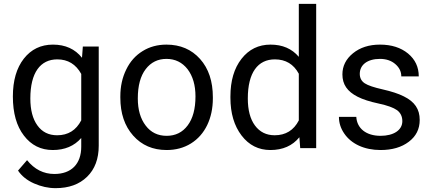

<svg xmlns="http://www.w3.org/2000/svg" viewBox="-20 -770 2251 998"><path d="M46.9 -268.6C46.9 -182.6 65.9 -114.7 104.5 -64.9C142.6 -15.1 192.4 9.8 254.4 9.8C316.9 9.8 366.2 -11.2 402.3 -52.7V-7.3C402.3 82.5 350.6 134.3 262.7 134.3C206.5 134.3 159.2 110.4 120.6 62.5L73.7 116.7C92.8 145 120.6 167.5 157.2 183.6C193.8 199.7 231 208 269 208C337.4 208 392.1 188.5 432.6 148.9C473.1 109.4 493.2 55.7 493.2 -12.7V-528.3H410.6L406.2 -469.7C370.1 -515.1 319.8 -538.1 255.4 -538.1C192.4 -538.1 142.1 -513.7 104 -465.3C65.9 -416.5 46.9 -351.1 46.9 -268.6ZM137.7 -258.3C137.7 -392.6 189.9 -461.4 277.8 -461.4C333 -461.4 374.5 -436 402.3 -385.7V-144.5C375.5 -92.8 334 -66.9 276.9 -66.9C232.9 -66.9 198.7 -84 174.3 -118.2C149.9 -151.9 137.7 -198.7 137.7 -258.3Z M605.5 -262.7C605.5 -180.7 627.9 -114.7 672.4 -64.9C716.8 -15.1 774.4 9.8 846.2 9.8C893.6 9.8 936 -1.5 972.7 -24.4C1045.9 -69.8 1086.4 -155.3 1086.4 -258.3V-264.6C1086.4 -347.2 1064.5 -413.6 1020 -463.4C975.6 -513.2 917 -538.1 845.2 -538.1C798.8 -538.1 757.3 -526.9 721.2 -504.4C684.6 -481.9 656.2 -450.2 636.2 -408.7C615.7 -367.2 605.5 -320.8 605.5 -269ZM696.3 -258.3C696.3 -324.2 710 -375 737.3 -410.6C764.6 -446.3 800.8 -463.9 845.2 -463.9C890.6 -463.9 927.2 -445.8 955.1 -410.2C982.4 -374 996.1 -327.1 996.1 -269C996.1 -204.1 982.4 -153.8 955.6 -118.2C928.7 -82 892.1 -64 846.2 -64C800.8 -64 764.2 -81.5 737.3 -117.2C710 -152.8 696.3 -199.7 696.3 -258.3Z M1177.7 -261.7C1177.7 -181.2 1197.3 -115.7 1235.8 -65.4C1274.4 -15.1 1324.2 9.8 1385.3 9.8C1449.7 9.8 1500 -12.2 1536.1 -56.6L1540.5 0H1623.5V-750H1533.2V-474.6C1497.1 -517.1 1448.2 -538.1 1386.2 -538.1C1324.2 -538.1 1273.9 -513.7 1235.4 -464.4C1196.8 -415 1177.7 -349.6 1177.7 -268.6ZM1268.1 -258.3C1268.1 -392.6 1320.3 -461.4 1408.7 -461.4C1464.8 -461.4 1506.3 -436.5 1533.2 -386.7V-144C1506.8 -92.8 1464.8 -66.9 1407.7 -66.9C1364.3 -66.9 1330.1 -84 1305.2 -117.7C1280.3 -151.4 1268.1 -198.2 1268.1 -258.3Z M2071.3 -140.1C2071.3 -93.8 2026.4 -64 1958 -64C1883.8 -64 1835.4 -102.1 1832 -162.6H1741.7C1741.7 -131.3 1751 -102.5 1769.5 -75.7C1806.2 -22 1873.5 9.8 1958 9.8C2018.1 9.8 2067.4 -4.4 2105 -33.2C2142.6 -61.5 2161.6 -99.1 2161.6 -146.5C2161.6 -203.1 2135.3 -241.2 2079.1 -269C2051.3 -283.2 2014.6 -294.9 1969.7 -305.2C1924.3 -315.4 1893.1 -325.7 1876 -336.9C1858.9 -348.1 1850.1 -364.3 1850.1 -386.2C1850.1 -432.6 1889.2 -463.9 1955.1 -463.9C1986.8 -463.9 2013.7 -455.1 2034.7 -437C2055.7 -418.9 2065.9 -397.9 2065.9 -373H2156.7C2156.7 -421.4 2138.2 -460.9 2101.1 -491.7C2063.5 -522.5 2015.1 -538.1 1955.1 -538.1C1897.9 -538.1 1851.6 -522.9 1814.9 -493.2C1778.3 -463.4 1759.8 -426.8 1759.8 -383.3C1759.8 -331.1 1785.2 -294.4 1838.9 -267.1C1865.7 -253.4 1901.9 -241.7 1947.8 -231.9C1993.2 -222.2 2025.4 -210.4 2043.9 -197.3C2062 -183.6 2071.3 -164.6 2071.3 -140.1Z"/></svg>

Font: Shabnam
Style: Regular
Weight: 400
Foundry: DejaVu fonts team - Redesigned by Saber Rastikerdar - Based on Vazir font
Version: Version 5.0.1